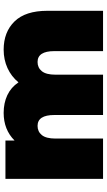

<svg xmlns="http://www.w3.org/2000/svg" viewBox="219 -816 597 1076"><g transform="rotate(-90 518.0 -278.5)"><path d="M935.5 -496C895.8 -536.7 843 -557 777 -557C739.7 -557 705.3 -549.8 674 -535.5C642.7 -521.2 616 -500.7 594 -474C575.3 -502 551.3 -522.8 522 -536.5C492.7 -550.2 459.7 -557 423 -557C360.3 -557 308.7 -536.7 268 -496V-547H53V0H279V-267C279 -301.7 285.5 -327 298.5 -343C311.5 -359 328.7 -367 350 -367C390.7 -367 411 -335.7 411 -273V0H637V-267C637 -301.7 643.5 -327 656.5 -343C669.5 -359 686.7 -367 708 -367C748.7 -367 769 -335.7 769 -273V0H995V-312C995 -394 975.2 -455.3 935.5 -496Z"/></g></svg>

Font: Montserrat Custom Black
Style: Regular
Weight: 900
Designer: Julieta Ulanovsky
Foundry: Julieta Ulanovsky
Version: Version 7.200